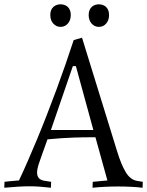

<svg xmlns="http://www.w3.org/2000/svg" viewBox="-47 -881 690 901"><path d="M294.9 -570.8 191.9 -271H391.1L309.1 -570.8ZM337.9 -704.1 502.9 -169.9Q521 -110.4 542.5 -74Q564 -37.6 596.2 -32.2L623 -27.8L622.1 0Q597.2 -2.9 568.1 -4.4Q539.1 -5.9 508.8 -5.9Q476.6 -5.9 445.8 -4.4Q415 -2.9 387.2 0L388.2 -27.8L457 -34.2L400.9 -236.8H381.8Q368.7 -236.8 347.2 -236.6Q325.7 -236.3 298.6 -235.4Q271.5 -234.4 240.2 -232.4Q209 -230.5 175.8 -227.1L148.9 -151.9Q140.1 -128.4 133.5 -107.4Q127 -86.4 127 -70.8Q127 -55.2 135.3 -45.2Q143.6 -35.2 164.1 -32.2L192.9 -27.8L191.9 0Q165.5 -2.9 141.4 -4.9Q117.2 -6.8 90.8 -6.8Q64.5 -6.8 36.1 -4.9Q7.8 -2.9 -26.9 0L-25.9 -27.8Q-11.7 -29.3 1 -30.8Q12.2 -31.7 23.4 -32.7Q34.7 -33.7 42 -34.2Q62 -76.2 83.7 -126Q105.5 -175.8 128.2 -230.5Q150.9 -285.2 173.6 -343.8Q196.3 -402.3 218.3 -461.4Q240.2 -520.5 260.5 -579.1Q280.8 -637.7 298.8 -692.9ZM369.1 -811Q369.1 -824.2 373.3 -833.7Q377.4 -843.3 384 -849.1Q390.6 -855 399.4 -857.9Q408.2 -860.8 417 -860.8Q425.8 -860.8 434.6 -857.9Q443.4 -855 450 -849.1Q456.5 -843.3 460.7 -833.7Q464.8 -824.2 464.8 -811Q464.8 -786.1 451.2 -770.5Q437.5 -754.9 417 -754.9Q396.5 -754.9 382.8 -770.5Q369.1 -786.1 369.1 -811ZM189 -811Q189 -824.2 193.1 -833.7Q197.3 -843.3 204.1 -849.1Q210.9 -855 219.5 -857.9Q228 -860.8 237.3 -860.8Q246.1 -860.8 254.9 -857.9Q263.7 -855 270.3 -849.1Q276.9 -843.3 281 -833.7Q285.2 -824.2 285.2 -811Q285.2 -786.1 271.5 -770.5Q257.8 -754.9 237.3 -754.9Q216.8 -754.9 202.9 -770.5Q189 -786.1 189 -811Z"/></svg>

Font: Simonetta
Style: Regular
Weight: 400
Version: Version 1.004